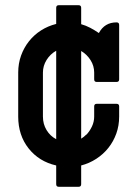

<svg xmlns="http://www.w3.org/2000/svg" viewBox="-20 -655 528 738"><path d="M282 63H206Q196 63 196 53V-19Q130 -34 90 -84.5Q50 -135 50 -207V-376Q50 -411 61 -441.5Q72 -472 91.5 -496.5Q111 -521 137.5 -538Q164 -555 196 -563V-625Q196 -635 206 -635H282Q292 -635 292 -625V-562Q310 -557 327 -548Q344 -539 360 -528Q382 -569 428 -569Q438 -569 438 -559V-350Q438 -340 428 -340H352Q342 -340 342 -350V-376Q342 -402 328 -424Q314 -446 292 -459V-122Q297 -125 302 -129Q307 -133 312 -138V-137Q325 -151 333.5 -169Q342 -187 342 -207V-246Q342 -256 352 -256H428Q438 -256 438 -246V-207Q438 -172 427 -141.5Q416 -111 396.5 -86.5Q377 -62 350 -44.5Q323 -27 292 -19V53Q292 63 282 63ZM145 -376V-207Q145 -178 159 -155Q173 -132 196 -120V-460Q173 -447 159 -424.5Q145 -402 145 -376Z"/></svg>

Font: Kanalisirung
Style: Regular
Weight: 500
Designer: Peter Wiegel
Foundry: Peter Wiegel
Version: 1.000